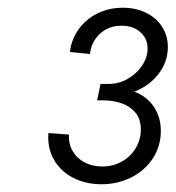

<svg xmlns="http://www.w3.org/2000/svg" viewBox="-20 -915 454 496"><path d="M105 -571.3 158.2 -567.4Q156.7 -543.5 167.7 -524.7Q178.7 -505.9 198.7 -495.4Q218.8 -484.9 244.1 -484.9Q272.5 -484.9 295.4 -498Q318.4 -511.2 331.1 -533.2Q343.8 -555.2 343.8 -580.6Q343.8 -608.9 328.4 -625.7Q313 -642.6 291 -649.2Q269 -655.8 247.6 -655.8H231L239.7 -698.2H261.7Q287.1 -698.2 310.1 -711.4Q333 -724.6 347.2 -745.8Q361.3 -767.1 361.3 -789.6Q361.3 -815.4 342.5 -832Q323.7 -848.6 293.9 -848.6Q260.7 -848.6 238.3 -827.9Q215.8 -807.1 212.4 -775.4L160.6 -780.8Q164.6 -813.5 183.3 -839.6Q202.1 -865.7 231.9 -880.4Q261.7 -895 297.4 -895Q331.1 -895 357.7 -881.8Q384.3 -868.7 398.9 -845.5Q413.6 -822.3 413.6 -793.5Q413.6 -754.9 389.4 -723.9Q365.2 -692.9 327.1 -678.2Q359.4 -666 377.4 -639.2Q395.5 -612.3 395.5 -576.7Q395.5 -537.6 375 -506.1Q354.5 -474.6 319.3 -456.8Q284.2 -439 242.2 -439Q201.7 -439 169.2 -455.6Q136.7 -472.2 119.4 -502.4Q102.1 -532.7 105 -571.3Z"/></svg>

Font: Reddit Sans Chocolate Light
Style: Italic
Weight: 300
Italic angle: -11.25°
Designer: Stephen Hutchings
Version: Version 1.013